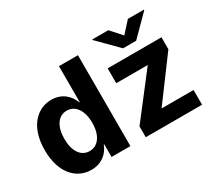

<svg xmlns="http://www.w3.org/2000/svg" viewBox="-142 -1048 1485 1332"><g transform="rotate(-30 600.5 -382.5)"><path d="M252 8C332 8 388 -37 412 -101H416V0H567V-728H415V-440H412C389 -503 334 -553 251 -553C138 -553 38 -460 38 -272C38 -90 132 8 252 8ZM195 -272C195 -370 237 -434 306 -434C376 -434 419 -370 419 -272C419 -176 376 -111 306 -111C236 -111 195 -175 195 -272ZM690 0H1141V-118H887V-121L1131 -450V-546H700V-427H951V-425L690 -87ZM708 -768 862 -613H967L1121 -768V-773H993L914 -686L836 -773H708Z"/></g></svg>

Font: Wafeq
Style: Bold
Weight: 700
Designer: Rasmus Andersson & Azza Alameddine
Foundry: Google & TypeTogether
Version: Version 3.000;FEAKit 1.0